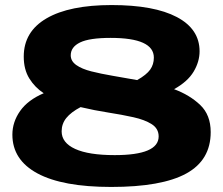

<svg xmlns="http://www.w3.org/2000/svg" viewBox="-20 -730 883 760"><path d="M814 -207Q814 -96 717 -43Q620 10 420 10Q228 10 128.5 -43.5Q29 -97 29 -197Q29 -247 59.5 -290.5Q90 -334 153 -361Q118 -384 96 -419.5Q74 -455 74 -506Q74 -605 164.5 -657.5Q255 -710 422 -710Q590 -710 680 -662.5Q770 -615 770 -527Q770 -486 746.5 -446.5Q723 -407 669 -377Q731 -354 772.5 -314.5Q814 -275 814 -207ZM260 -511Q260 -488 282 -472.5Q304 -457 341.5 -447.5Q379 -438 426 -430Q473 -422 523 -413Q560 -434 574.5 -454.5Q589 -475 589 -502Q589 -580 418 -580Q334 -580 297 -562Q260 -544 260 -511ZM224 -210Q224 -165 277.5 -140.5Q331 -116 434 -116Q608 -116 608 -190Q608 -221 580.5 -238.5Q553 -256 508 -266Q463 -276 408.5 -284.5Q354 -293 299 -306Q261 -286 242.5 -263Q224 -240 224 -210Z"/></svg>

Font: Georama Extended
Style: Bold
Weight: 700
Width: 7
Designer: Jean-Baptiste Levee
Foundry: Production Type
Version: Version 1.000